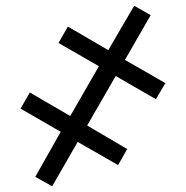

<svg xmlns="http://www.w3.org/2000/svg" viewBox="-20 -648 649 670"><path d="M251 -152.8 162.1 2 103 -30.8 191.9 -188 51.8 -269 84 -325.2 225.1 -243.2 325.2 -417 184.1 -498 216.8 -555.2 357.9 -473.1 448.2 -627.9 505.9 -595.2 416 -439 557.1 -357.9 523.9 -301.8 383.8 -382.8 284.2 -210 423.8 -127.9 392.1 -71.8Z"/></svg>

Font: OpenSans
Style: Regular
Weight: 400
Foundry: Ascender Corporation
Version: Version 1.10